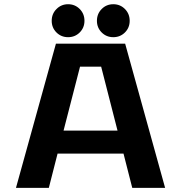

<svg xmlns="http://www.w3.org/2000/svg" viewBox="-20 -912 890 932"><path d="M231 -811Q231 -845 254.2 -868.2Q277.5 -891.5 310.5 -891.5Q344 -891.5 367 -868.2Q390 -845 390 -811Q390 -777.5 367 -754.5Q344 -731.5 310.5 -731.5Q277 -731.5 254 -754.5Q231 -777.5 231 -811ZM450.5 -811Q450.5 -845 473.5 -868.2Q496.5 -891.5 530 -891.5Q563.5 -891.5 586.5 -868.2Q609.5 -845 609.5 -811Q609.5 -777.5 586.5 -754.5Q563.5 -731.5 530 -731.5Q496.5 -731.5 473.5 -754.5Q450.5 -777.5 450.5 -811ZM622 0 579.5 -166.5H259.5L217 0H57.5L251.5 -700H587.5L781.5 0ZM368.5 -588.5 288.5 -278H550.5L471 -588.5Z"/></svg>

Font: League Mono Wide SemiBold
Style: Regular
Weight: 600
Width: 8
Designer: Tyler Finck
Foundry: The League of Moveable Type / Tyler Finck
Version: Version 2.210